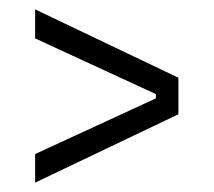

<svg xmlns="http://www.w3.org/2000/svg" viewBox="-20 -526 456 410"><path d="M55 -136V-197L313 -316V-325L55 -444V-506L361 -360V-282Z"/></svg>

Font: Bricolage Grotesque SemiCondensed ExtraLight
Style: Regular
Weight: 250
Width: 4
Designer: Mathieu Triay
Foundry: Atelier Triay
Version: Version 1.000;gftools[0.9.30]